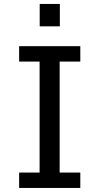

<svg xmlns="http://www.w3.org/2000/svg" viewBox="-20 -928 490 948"><path d="M74.5 0V-76H175.5V-624H74.5V-700H376.5V-624H274.5V-76H376.5V0ZM176 -908.5H275.5V-798H176Z"/></svg>

Font: Trispace Condensed
Style: Regular
Weight: 400
Width: 3
Designer: Tyler Finck
Foundry: Etcetera Type Company
Version: Version 1.210; ttfautohint (v1.8.3)